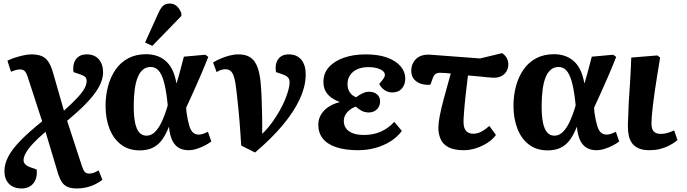

<svg xmlns="http://www.w3.org/2000/svg" viewBox="-20 -834 3878 1084"><path d="M102 230Q56 230 30.5 203.5Q5 177 5 132Q5 92 26.5 50.5Q48 9 95 -39.5Q142 -88 218 -149L136 -401Q128 -425 118.5 -433.5Q109 -442 93 -442Q79 -442 67 -438Q55 -434 42 -429L22 -491Q38 -500 62.5 -508Q87 -516 112.5 -521.5Q138 -527 157 -527Q192 -527 215 -517.5Q238 -508 253 -485.5Q268 -463 279 -425L341 -209Q391 -254 419 -284.5Q447 -315 458 -336.5Q469 -358 469 -376Q469 -391 462 -398.5Q455 -406 436 -413L395 -427Q391 -454 397.5 -476.5Q404 -499 422 -513Q440 -527 470 -527Q514 -527 538 -499Q562 -471 562 -426Q562 -402 552.5 -374.5Q543 -347 520.5 -314.5Q498 -282 458.5 -242Q419 -202 359 -152L443 105Q451 129 459.5 137.5Q468 146 483 146Q495 146 506 142.5Q517 139 537 128L558 181Q542 194 519.5 205.5Q497 217 470 223.5Q443 230 415 230Q383 230 362.5 221.5Q342 213 330 195Q318 177 309 150L237 -90Q197 -56 169 -26.5Q141 3 127 27.5Q113 52 113 70Q113 83 122 93Q131 103 150 110L187 123Q192 172 168.5 201Q145 230 102 230Z M769 15Q706 15 663 -18Q620 -51 598 -108Q576 -165 576 -236Q576 -296 590.5 -349Q605 -402 633.5 -442.5Q662 -483 705 -505.5Q748 -528 805 -528Q835 -528 862.5 -519.5Q890 -511 913 -492Q936 -473 952 -441.5Q968 -410 976 -364H977Q984 -386 990.5 -410Q997 -434 1004 -460.5Q1011 -487 1018 -514L1139 -525L1156 -513Q1136 -462 1114.5 -412Q1093 -362 1072 -315.5Q1051 -269 1031 -226L1033 -200Q1040 -152 1048.5 -124.5Q1057 -97 1070 -85.5Q1083 -74 1102 -74Q1113 -74 1126.5 -78.5Q1140 -83 1154 -90L1173 -35Q1157 -23 1135.5 -12Q1114 -1 1090.5 6.5Q1067 14 1043 14Q1014 14 991 1.5Q968 -11 953.5 -39.5Q939 -68 934 -117H933Q916 -73 894 -43.5Q872 -14 841.5 0.5Q811 15 769 15ZM807 -68Q833 -68 854 -88Q875 -108 893 -146Q911 -184 927 -239L924 -268Q916 -336 904 -377Q892 -418 874 -437Q856 -456 830 -456Q806 -456 787.5 -441Q769 -426 757.5 -397.5Q746 -369 740.5 -328Q735 -287 735 -234Q735 -179 742.5 -142Q750 -105 766 -86.5Q782 -68 807 -68ZM840 -575 799 -594 875 -762Q888 -790 901.5 -802Q915 -814 938 -814Q962 -814 978 -799.5Q994 -785 1004 -759V-744Z M1420 27 1342 -12Q1339 -55 1337 -86Q1335 -117 1332.5 -147Q1330 -177 1326.5 -214Q1323 -251 1317 -304Q1311 -363 1303 -392.5Q1295 -422 1283 -432.5Q1271 -443 1252 -443Q1242 -443 1230.5 -440Q1219 -437 1203 -427L1183 -481Q1200 -492 1224 -502.5Q1248 -513 1274.5 -520Q1301 -527 1326 -527Q1354 -527 1375.5 -519Q1397 -511 1413 -492Q1429 -473 1439 -438.5Q1449 -404 1453 -351Q1456 -313 1457.5 -266Q1459 -219 1460 -170.5Q1461 -122 1460 -78Q1491 -108 1515 -141Q1539 -174 1558 -207.5Q1577 -241 1589.5 -271.5Q1602 -302 1608.5 -327Q1615 -352 1615 -368Q1615 -386 1606.5 -396Q1598 -406 1576 -414L1538 -427Q1531 -473 1550.5 -500Q1570 -527 1611 -527Q1656 -527 1681 -497Q1706 -467 1706 -413Q1706 -348 1672.5 -275Q1639 -202 1575 -126Q1511 -50 1420 27Z M2002 14Q1927 14 1876.5 -3.5Q1826 -21 1801.5 -53Q1777 -85 1777 -130Q1777 -161 1792.5 -187Q1808 -213 1835.5 -231Q1863 -249 1897 -257V-259Q1869 -269 1848.5 -284.5Q1828 -300 1817 -321.5Q1806 -343 1806 -372Q1806 -420 1836.5 -454.5Q1867 -489 1921 -508Q1975 -527 2045 -527Q2116 -527 2165.5 -509Q2215 -491 2241.5 -460Q2268 -429 2268 -389Q2268 -357 2249 -334.5Q2230 -312 2194 -312Q2178 -312 2163.5 -318.5Q2149 -325 2138 -336Q2127 -347 2121 -360Q2139 -381 2146 -391.5Q2153 -402 2153 -412Q2153 -430 2127 -442.5Q2101 -455 2059 -455Q2024 -455 1998 -443.5Q1972 -432 1957 -410.5Q1942 -389 1942 -358Q1942 -332 1955 -312.5Q1968 -293 1991 -285Q2006 -297 2025.5 -306.5Q2045 -316 2063 -316Q2092 -316 2109 -301Q2126 -286 2126 -262Q2126 -235 2108 -217Q2090 -199 2062 -199Q2040 -199 2022 -208.5Q2004 -218 1989 -232Q1961 -223 1941 -201Q1921 -179 1921 -151Q1921 -127 1934 -109Q1947 -91 1972.5 -81.5Q1998 -72 2035 -72Q2087 -72 2129.5 -90.5Q2172 -109 2206 -146L2249 -95Q2224 -61 2185.5 -36.5Q2147 -12 2100 1Q2053 14 2002 14Z M2599 14Q2544 14 2512.5 -2.5Q2481 -19 2468 -48Q2455 -77 2455 -113Q2455 -139 2462.5 -178.5Q2470 -218 2485.5 -276.5Q2501 -335 2525 -419Q2507 -421 2491 -422Q2475 -423 2462 -423Q2449 -423 2439 -416.5Q2429 -410 2422 -389L2410 -356Q2382 -353 2357 -361Q2332 -369 2317 -387.5Q2302 -406 2302 -434Q2302 -476 2330.5 -502.5Q2359 -529 2412 -525L2690 -504L2815 -534Q2835 -520 2842.5 -503.5Q2850 -487 2850 -471Q2850 -438 2828 -416.5Q2806 -395 2768 -395Q2758 -395 2738.5 -397Q2719 -399 2690.5 -402Q2662 -405 2622 -408Q2620 -391 2618 -374Q2616 -357 2614 -340Q2612 -323 2610 -306.5Q2608 -290 2606.5 -274Q2605 -258 2603.5 -243.5Q2602 -229 2601 -215Q2600 -201 2599 -188.5Q2598 -176 2597.5 -165.5Q2597 -155 2597 -146Q2597 -112 2611 -95.5Q2625 -79 2652 -79Q2675 -79 2697 -90.5Q2719 -102 2743 -123L2780 -72Q2761 -46 2731 -27Q2701 -8 2667 3Q2633 14 2599 14Z M3072 15Q3009 15 2966 -18Q2923 -51 2901 -108Q2879 -165 2879 -236Q2879 -296 2893.5 -349Q2908 -402 2936.5 -442.5Q2965 -483 3008 -505.5Q3051 -528 3108 -528Q3138 -528 3165.5 -519.5Q3193 -511 3216 -492Q3239 -473 3255 -441.5Q3271 -410 3279 -364H3280Q3287 -386 3293.5 -410Q3300 -434 3307 -460.5Q3314 -487 3321 -514L3442 -525L3459 -513Q3439 -462 3417.5 -412Q3396 -362 3375 -315.5Q3354 -269 3334 -226L3336 -200Q3343 -152 3351.5 -124.5Q3360 -97 3373 -85.5Q3386 -74 3405 -74Q3416 -74 3429.5 -78.5Q3443 -83 3457 -90L3476 -35Q3460 -23 3438.5 -12Q3417 -1 3393.5 6.5Q3370 14 3346 14Q3317 14 3294 1.5Q3271 -11 3256.5 -39.5Q3242 -68 3237 -117H3236Q3219 -73 3197 -43.5Q3175 -14 3144.5 0.5Q3114 15 3072 15ZM3110 -68Q3136 -68 3157 -88Q3178 -108 3196 -146Q3214 -184 3230 -239L3227 -268Q3219 -336 3207 -377Q3195 -418 3177 -437Q3159 -456 3133 -456Q3109 -456 3090.5 -441Q3072 -426 3060.5 -397.5Q3049 -369 3043.5 -328Q3038 -287 3038 -234Q3038 -179 3045.5 -142Q3053 -105 3069 -86.5Q3085 -68 3110 -68Z M3647 14Q3610 14 3586 3.5Q3562 -7 3548.5 -25.5Q3535 -44 3530 -68.5Q3525 -93 3525 -119Q3525 -124 3525 -131.5Q3525 -139 3525.5 -148Q3526 -157 3526.5 -168.5Q3527 -180 3527.5 -193.5Q3528 -207 3528.5 -223Q3529 -239 3530 -258Q3531 -277 3532.5 -298Q3534 -319 3535.5 -342.5Q3537 -366 3538.5 -392.5Q3540 -419 3541.5 -448Q3543 -477 3544 -509L3691 -521L3707 -509Q3698 -454 3690 -405Q3682 -356 3676 -314Q3670 -272 3666 -237.5Q3662 -203 3660 -178Q3658 -153 3658 -137Q3658 -118 3663 -105Q3668 -92 3680 -85Q3692 -78 3711 -78Q3729 -78 3748.5 -83.5Q3768 -89 3786 -98L3805 -43Q3782 -24 3757 -11.5Q3732 1 3705 7.5Q3678 14 3647 14Z"/></svg>

Font: Literata 18pt
Style: Bold Italic
Weight: 700
Italic angle: -2°
Designer: Latin by Veronika Burian and Jose Scaglione. Greek by Irene Vlachou. Cyrillic by Vera Evstafieva
Foundry: TypeTogether
Version: Version 3.103;gftools[0.9.29]